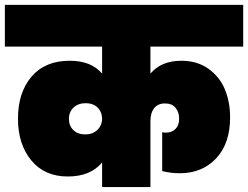

<svg xmlns="http://www.w3.org/2000/svg" viewBox="-31 -760 1008 780"><path d="M383.8 0V-100.1Q336.9 -43 244.1 -43Q149.9 -43 95.9 -108.6Q42 -174.3 42 -277.8Q42 -383.8 96.9 -448.5Q151.9 -513.2 252 -513.2Q339.8 -513.2 383.8 -460.9V-570.8H-11.2V-740.2H957V-570.8H580.1V-460.9Q624 -513.2 706.1 -513.2Q769.5 -513.2 815.2 -481Q860.8 -448.7 882.3 -397.5Q903.8 -346.2 903.8 -283.2Q903.8 -177.2 847.2 -116.7Q790.5 -56.2 699.2 -56.2Q662.6 -56.2 627.9 -64.9V-223.1Q633.8 -221.2 643.1 -221.2Q667.5 -221.2 682.1 -236.3Q696.8 -251.5 696.8 -277.8Q696.8 -303.7 682.4 -321.8Q668 -339.8 639.2 -339.8Q610.8 -339.8 595.5 -320.8Q580.1 -301.8 580.1 -267.1V0ZM315.9 -213.9Q345.2 -213.9 364.5 -232.2Q383.8 -250.5 383.8 -278.8Q382.8 -306.6 364.7 -323.7Q346.7 -340.8 316.9 -340.8Q286.6 -340.8 267.8 -323Q249 -305.2 249 -276.9Q249 -249 267.1 -231.4Q285.2 -213.9 315.9 -213.9Z"/></svg>

Font: SVN-Poppins Black
Style: Regular
Weight: 900
Designer: Ninad Kale (Devanagari), Jonny Pinhorn (Latin)
Foundry: Indian Type Foundry
Version: Version 3.002 2017